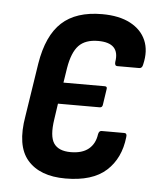

<svg xmlns="http://www.w3.org/2000/svg" viewBox="-43 -536 486 582"><g transform="rotate(5 200.0 -245.0)"><path d="M177 8Q99 8 61.5 -35.5Q24 -79 40 -170L65 -332Q79 -418 122.5 -458Q166 -498 245 -498Q297 -498 331 -480Q365 -462 378.5 -430.5Q392 -399 382 -357Q380 -345 371 -345H304Q296 -345 297 -357Q307 -416 240 -416Q201 -416 181 -395Q161 -374 153 -326L146 -281H272Q280 -281 278 -272L271 -225Q270 -216 262 -216H135L128 -168Q120 -116 134.5 -94.5Q149 -73 186 -73Q221 -73 240.5 -89Q260 -105 264 -134Q266 -145 274 -145H343Q352 -145 350 -133Q343 -68 301 -30Q259 8 177 8Z"/></g></svg>

Font: Sofia Sans Condensed SemiBold
Style: Italic
Weight: 600
Italic angle: -9°
Version: Version 4.100